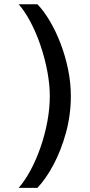

<svg xmlns="http://www.w3.org/2000/svg" viewBox="-20 -694 424 909"><path d="M157.2 195.3H68.4Q97.7 162.1 124.5 112.3Q151.4 62.5 171.9 3.4Q192.4 -55.7 204.1 -118.2Q215.8 -180.7 215.8 -239.3Q215.8 -293.9 204.1 -356Q192.4 -418 171.9 -478.5Q151.4 -539.1 124.5 -589.8Q97.7 -640.6 68.4 -673.8H157.2Q187.5 -642.6 215.8 -594.7Q244.1 -546.9 266.6 -488.3Q289.1 -429.7 302.2 -366.2Q315.4 -302.7 315.4 -239.3Q315.4 -150.4 292.5 -66.4Q269.5 17.6 233.4 85.4Q197.3 153.3 157.2 195.3Z"/></svg>

Font: Sen
Style: Regular
Weight: 400
Designer: Kosal Sen, Philatype
Foundry: Philatype
Version: Version 2.000;gftools[0.9.31]